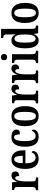

<svg xmlns="http://www.w3.org/2000/svg" viewBox="1540 -2342 811 3932"><g transform="rotate(-90 1946.0 -375.5)"><path d="M18 0H278V-46H255C222 -46 198 -54 198 -113V-276C198 -366 221 -470 267 -470C298 -470 306 -444 306 -389C368 -389 401 -416 401 -465C401 -513 375 -547 318 -547C253 -547 219 -500 195 -432H192L177 -536H21V-490H24C59 -490 83 -481 83 -422V-118C83 -55 57 -46 21 -46H18Z M658 10C771 10 819 -51 819 -97C819 -118 807 -130 793 -135C774 -90 740 -53 685 -53C610 -53 570 -118 568 -261H834V-305C834 -463 764 -547 649 -547C525 -547 453 -452 453 -264C453 -90 523 10 658 10ZM721 -316H570C572 -429 601 -491 652 -491C702 -491 721 -422 721 -316Z M1106 10C1221 10 1258 -49 1258 -94C1258 -114 1250 -126 1237 -135C1219 -90 1182 -52 1126 -52C1054 -52 1023 -127 1023 -266C1023 -442 1055 -493 1105 -493C1148 -493 1160 -438 1160 -373C1238 -373 1259 -399 1259 -444C1259 -505 1209 -547 1102 -547C993 -547 908 -480 908 -265C908 -66 988 10 1106 10Z M1532 10C1668 10 1739 -81 1739 -269C1739 -457 1661 -547 1535 -547C1399 -547 1328 -457 1328 -269C1328 -81 1406 10 1532 10ZM1534 -46C1469 -46 1445 -123 1445 -269C1445 -415 1468 -490 1533 -490C1599 -490 1622 -415 1622 -269C1622 -123 1600 -46 1534 -46Z M1796 0H2056V-46H2033C2000 -46 1976 -54 1976 -113V-276C1976 -366 1999 -470 2045 -470C2076 -470 2084 -444 2084 -389C2146 -389 2179 -416 2179 -465C2179 -513 2153 -547 2096 -547C2031 -547 1997 -500 1973 -432H1970L1955 -536H1799V-490H1802C1837 -490 1861 -481 1861 -422V-118C1861 -55 1835 -46 1799 -46H1796Z M2210 0H2470V-46H2447C2414 -46 2390 -54 2390 -113V-276C2390 -366 2413 -470 2459 -470C2490 -470 2498 -444 2498 -389C2560 -389 2593 -416 2593 -465C2593 -513 2567 -547 2510 -547C2445 -547 2411 -500 2387 -432H2384L2369 -536H2213V-490H2216C2251 -490 2275 -481 2275 -422V-118C2275 -55 2249 -46 2213 -46H2210Z M2742 -635C2778 -635 2808 -653 2808 -698C2808 -743 2778 -761 2742 -761C2706 -761 2679 -743 2679 -698C2679 -653 2706 -635 2742 -635ZM2620 0H2872V-46H2862C2826 -46 2803 -59 2803 -119V-536H2622V-490H2633C2668 -490 2690 -477 2690 -421V-117C2690 -59 2666 -46 2630 -46H2620Z M3086 10C3150 10 3188 -26 3213 -86H3216L3232 0H3390V-46H3382C3343 -46 3321 -60 3321 -120V-760H3135V-714H3142C3177 -714 3207 -705 3207 -647V-572C3207 -534 3207 -495 3209 -464H3205C3182 -513 3148 -547 3087 -547C2982 -547 2923 -460 2923 -267C2923 -75 2982 10 3086 10ZM3119 -53C3061 -53 3039 -123 3039 -267C3039 -407 3061 -485 3118 -485C3186 -485 3207 -407 3207 -268C3207 -133 3183 -53 3119 -53Z M3646 10C3782 10 3853 -81 3853 -269C3853 -457 3775 -547 3649 -547C3513 -547 3442 -457 3442 -269C3442 -81 3520 10 3646 10ZM3648 -46C3583 -46 3559 -123 3559 -269C3559 -415 3582 -490 3647 -490C3713 -490 3736 -415 3736 -269C3736 -123 3714 -46 3648 -46Z"/></g></svg>

Font: Noto Serif Hebrew ExtraCondensed SemiBold
Style: Regular
Weight: 600
Width: 2
Designer: Monotype Design Team
Foundry: Monotype Imaging Inc.
Version: Version 2.004